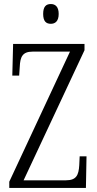

<svg xmlns="http://www.w3.org/2000/svg" viewBox="-20 -932 481 952"><path d="M232 -814C253 -814 271 -826 271 -863C271 -900 253 -912 232 -912C209 -912 194 -900 194 -863C194 -826 209 -814 232 -814ZM26 0H406L409 -157H375L373 -113C370 -64 359 -38 307 -38H97L399 -683V-714H45L41 -557H75L78 -601C80 -649 91 -676 141 -676H327L26 -31Z"/></svg>

Font: Noto Serif Georgian ExtraCondensed Light
Style: Regular
Weight: 300
Width: 2
Designer: Monotype Design Team, Akaki Razmadze
Foundry: Google LLC
Version: Version 2.003